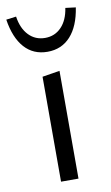

<svg xmlns="http://www.w3.org/2000/svg" viewBox="-81 -696 427 737"><g transform="rotate(-10 132.5 -327.0)"><path d="M268 -649 228 -654Q221 -607 195.5 -580.5Q170 -554 132 -554Q94 -554 68.5 -580.5Q43 -607 36 -654L-3 -649Q8 -577 42.5 -538.5Q77 -500 132 -500Q187 -500 222 -538.5Q257 -577 268 -649ZM96 0V-409L164 -420V0Z"/></g></svg>

Font: EauTestInfant
Style: Regular
Weight: 400
Designer: Christian Thalmann (Catharsis Fonts)
Version: Version 0.001;PS 000.001;hotconv 1.0.88;makeotf.lib2.5.64775